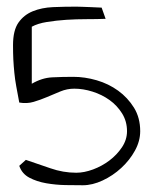

<svg xmlns="http://www.w3.org/2000/svg" viewBox="-20 -548 452 569"><path d="M56.6 -74.2Q91.8 -62.5 129.4 -49.3Q167 -36.1 206.1 -36.1Q229.5 -36.1 255.9 -45.9Q282.2 -55.7 304.2 -72.3Q326.2 -88.9 341.3 -111.3Q356.4 -133.8 356.4 -159.2Q356.4 -188.5 341.8 -211.9Q327.1 -235.4 304.7 -251.5Q282.2 -267.6 254.4 -276.4Q226.6 -285.2 200.2 -285.2Q178.7 -285.2 158.7 -276.9Q138.7 -268.6 119.1 -260.3Q99.6 -252 79.6 -246.1Q59.6 -240.2 37.1 -244.1Q32.2 -270.5 28.3 -291.5Q24.4 -312.5 22.5 -332.5Q20.5 -352.5 19.5 -371.6Q18.6 -390.6 18.6 -414.1Q18.6 -458 34.7 -481Q50.8 -503.9 77.1 -514.6Q103.5 -525.4 137.2 -526.9Q170.9 -528.3 206.1 -528.3Q211.9 -528.3 224.1 -527.8Q236.3 -527.3 248.5 -526.9Q260.7 -526.4 270 -525.9Q279.3 -525.4 281.2 -525.4L293 -492.2Q267.6 -491.2 236.8 -491.2Q206.1 -491.2 176.3 -489.3Q146.5 -487.3 119.1 -482.9Q91.8 -478.5 74.2 -468.8V-299.8Q104.5 -317.4 134.8 -318.8Q165 -320.3 197.3 -320.3Q231.4 -320.3 266.6 -310.1Q301.8 -299.8 330.1 -279.3Q358.4 -258.8 377 -229Q395.5 -199.2 395.5 -159.2Q395.5 -129.9 379.9 -101.6Q364.3 -73.2 339.4 -50.3Q314.5 -27.3 284.2 -13.2Q253.9 1 225.6 1Q203.1 1 174.3 0.5Q145.5 0 117.2 -4.9Q88.9 -9.8 66.9 -21.5Q44.9 -33.2 37.1 -56.6Z"/></svg>

Font: Annie Use Your Telescope
Style: Regular
Weight: 400
Version: Version 1.003 2001